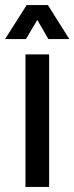

<svg xmlns="http://www.w3.org/2000/svg" viewBox="-34 -742 295 762"><path d="M67 0V-526H161V0ZM-14 -587 72 -722H156L241 -587H158L114 -663L69 -587Z"/></svg>

Font: Archivo Narrow Medium
Style: Regular
Weight: 500
Designer: Hector Gatti
Foundry: Omnibus-Type
Version: Version 3.002